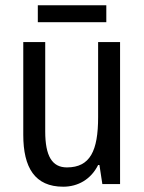

<svg xmlns="http://www.w3.org/2000/svg" viewBox="-20 -696 545 726"><path d="M382 -676H123V-612H382ZM434 -537H351V-253C351 -126 321 -63 233 -63C177 -63 151 -106 151 -199V-537H68V-186C68 -62 112 10 219 10C275 10 324 -18 351 -72H356L367 0H434Z"/></svg>

Font: Noto Sans Condensed
Style: Regular
Weight: 400
Width: 3
Designer: Monotype Design Team
Foundry: Monotype Imaging Inc.
Version: Version 2.013